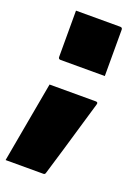

<svg xmlns="http://www.w3.org/2000/svg" viewBox="-156 -629 651 893"><g transform="rotate(20 170.0 -182.5)"><path d="M290 -325H71Q60 -325 60 -336V-565H279Q290 -565 290 -554ZM177 200H-10Q8 99 26 -0.5Q44 -100 62 -200H291Q304 -200 299 -186Q285 -139 266 -74Q247 -9 226.5 60.5Q206 130 187 192Q185 200 177 200Z"/></g></svg>

Font: Recursive Sn Lnr St XBk
Style: Regular
Weight: 1000
Version: Version 1.079;hotconv 1.0.112;makeotfexe 2.5.65598; ttfautoh